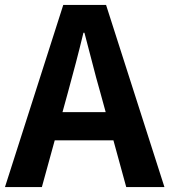

<svg xmlns="http://www.w3.org/2000/svg" viewBox="-24 -761 689 781"><path d="M-3.8 0 233.3 -740.8H407.5L644.9 0H489.5L383.7 -385.9Q366.9 -444.1 351.2 -506.3Q335.5 -568.5 319.4 -627.9H315.4Q300.9 -567.7 284.7 -505.9Q268.5 -444.1 252.5 -385.9L146.3 0ZM143.3 -190.1V-304.8H495.4V-190.1Z"/></svg>

Font: Noto Sans KR Thin
Style: Regular
Weight: 100
Designer: Ryoko NISHIZUKA 西塚涼子 (kana, bopomofo & ideographs); Paul D. Hunt (Latin, Greek & Cyrillic); Sandoll Communications 산돌커뮤니
Foundry: Adobe
Version: Version 2.004-H2;hotconv 1.0.118;makeotfexe 2.5.65603